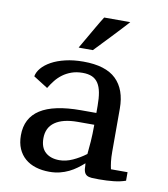

<svg xmlns="http://www.w3.org/2000/svg" viewBox="-83 -806 776 889"><g transform="rotate(10 304.5 -362.0)"><path d="M309.6 -578.1Q285.6 -578.1 272.2 -578.1Q258.8 -578.1 252.2 -578.1Q245.6 -578.1 244.1 -578.4Q242.7 -578.6 242.7 -578.6Q262.7 -612.8 277.1 -637.9Q291.5 -663.1 302.2 -681.4Q313 -699.7 320.6 -712.6Q328.1 -725.6 335 -735.8H457.5Q457.5 -735.8 451.7 -729Q445.8 -722.2 429.4 -704.6Q413.1 -687 384.3 -656.5Q355.5 -626 309.6 -578.1ZM368.2 -100.1Q371.1 -126.5 373.5 -159.9Q376 -193.4 376 -238.8H298.8Q229 -238.8 191.9 -212.9Q154.8 -187 154.8 -136.7Q154.8 -92.8 179.2 -71Q203.6 -49.3 244.6 -49.3Q275.4 -49.3 307.1 -63.7Q338.9 -78.1 368.2 -100.1ZM565.9 -9.3Q541 -0.5 509.8 2.9Q478.5 6.3 440.4 6.3Q420.4 6.3 406.5 5.4Q392.6 4.4 384 -0.7Q375.5 -5.9 371.6 -16.6Q367.7 -27.3 367.7 -46.4L366.7 -56.2Q352.1 -43 335.4 -30.8Q318.8 -18.6 299.3 -9Q279.8 0.5 257.3 6.1Q234.9 11.7 208.5 11.7Q173.8 11.7 144.5 2.7Q115.2 -6.3 94.2 -24.4Q73.2 -42.5 61.5 -69.3Q49.8 -96.2 49.8 -132.3Q49.8 -213.4 112.8 -253.9Q175.8 -294.4 304.2 -294.4H376V-327.6Q376 -364.3 371.1 -390.4Q366.2 -416.5 355.2 -433.3Q344.2 -450.2 326.2 -458.3Q308.1 -466.3 282.2 -466.3Q252.9 -466.3 229.7 -458Q206.5 -449.7 188.5 -436.3Q170.4 -422.9 156.5 -405.3Q142.6 -387.7 131.3 -368.7L63.5 -411.6Q66.9 -431.6 83 -450.7Q99.1 -469.7 126.5 -484.9Q153.8 -500 191.7 -509Q229.5 -518.1 276.4 -518.1Q380.9 -518.1 430.2 -470.5Q479.5 -422.9 479.5 -333V-131.3Q479.5 -103.5 481.9 -83.7Q484.4 -64 487.8 -49.3H565.9Z"/></g></svg>

Font: Tienne
Style: Regular
Weight: 400
Designer: vernon adams
Foundry: vernon adams
Version: Version 1.001